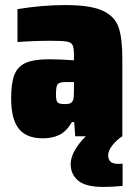

<svg xmlns="http://www.w3.org/2000/svg" viewBox="-20 -538 542 758"><path d="M464 108V196Q424 200 388 200Q318 200 288.5 175Q259 150 259 110Q259 84 275.5 55Q292 26 319 0H277L273 -56H264Q242 -19 214.5 -5.5Q187 8 149 8Q84 8 54 -30Q24 -68 24 -149Q24 -209 36.5 -242Q49 -275 81 -289.5Q113 -304 174 -304Q214 -304 272 -300V-319Q272 -349 266.5 -360Q261 -371 243.5 -374Q226 -377 179 -377Q111 -377 49 -372V-502Q147 -518 238 -518Q338 -518 386 -495.5Q434 -473 448.5 -429.5Q463 -386 463 -305V0Q443 12 425 34Q407 56 407 75Q407 91 416 100Q425 109 449 109ZM272 -214H238Q214 -214 207.5 -205.5Q201 -197 201 -166Q201 -142 206.5 -134.5Q212 -127 236 -127Q251 -127 258 -130.5Q265 -134 269 -144Q272 -152 272 -187Z"/></svg>

Font: Saira Semi Condensed Black
Style: Regular
Weight: 900
Width: 4
Designer: Hector Gatti with collaboration of the Omnibus-Type team
Foundry: Omnibus-Type
Version: Version 1.001; ttfautohint (v1.8)